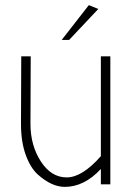

<svg xmlns="http://www.w3.org/2000/svg" viewBox="-20 -720 521 750"><path d="M100 -500 99 -236Q99 -152 139.5 -89.5Q180 -27 240.5 -27Q301 -27 374 -110V-500H411V0H374V-60Q309 10 233 10Q182 10 128 -38Q99 -64 80.5 -115Q62 -166 62 -235L63 -500ZM364 -685 250 -564H221L327 -700Z"/></svg>

Font: Bubbler One
Style: Regular
Weight: 400
Designer: Brenda Gallo (gbrenda1987@gmail.com)
Foundry: Brenda Gallo
Version: Version 1.003